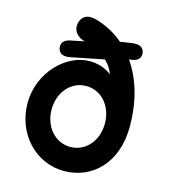

<svg xmlns="http://www.w3.org/2000/svg" viewBox="-112 -828 813 926"><g transform="rotate(15 295.0 -365.0)"><path d="M545 -280C545 -398 516 -507 457 -591L472 -593C500 -597 517 -613 512 -642C506 -669 481 -675 452 -671L393 -662C355 -695 309 -720 255 -736C243 -739 233 -740 224 -740C188 -740 172 -708 172 -682C172 -653 194 -629 225 -621L228 -620L160 -606C131 -600 115 -585 120 -557C125 -529 150 -522 180 -528L345 -561C363 -544 377 -524 387 -498C357 -521 320 -534 276 -534C161 -534 39 -415 39 -262C39 -109 151 10 292 10C433 10 545 -96 545 -280ZM159 -262C159 -349 217 -414 292 -414C368 -414 425 -349 425 -262C425 -175 368 -110 292 -110C217 -110 159 -175 159 -262Z"/></g></svg>

Font: Hotpoint
Style: Bold
Weight: 700
Designer: Andrew Paglinawan, Luciano Perondi, Riccardo Olocco
Foundry: CAST Cooperativa Anonima Servizi Tipografici
Version: Version 1.000;PS 2.1;hotconv 16.6.51;makeotf.lib2.5.65220